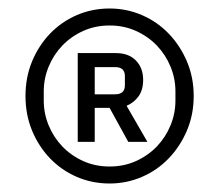

<svg xmlns="http://www.w3.org/2000/svg" viewBox="-20 -730 516 452"><path d="M238 -298Q197 -298 161 -313.5Q125 -329 98 -357Q71 -385 55.5 -422.5Q40 -460 40 -504Q40 -548 55.5 -585.5Q71 -623 98 -651Q125 -679 161 -694.5Q197 -710 238 -710Q278 -710 314 -694.5Q350 -679 377 -651Q404 -623 420 -585.5Q436 -548 436 -504Q436 -460 420 -422.5Q404 -385 377 -357Q350 -329 314 -313.5Q278 -298 238 -298ZM238 -338Q272 -338 300.5 -351Q329 -364 349.5 -385.5Q370 -407 381.5 -435Q393 -463 393 -493V-515Q393 -545 381.5 -573Q370 -601 349.5 -622.5Q329 -644 300.5 -657Q272 -670 238 -670Q204 -670 175.5 -657Q147 -644 126.5 -622.5Q106 -601 94.5 -573Q83 -545 83 -515V-493Q83 -463 94.5 -435Q106 -407 126.5 -385.5Q147 -364 175.5 -351Q204 -338 238 -338ZM203 -396H163V-605H253Q283 -605 300 -587.5Q317 -570 317 -542Q317 -518 306 -503Q295 -488 278 -481L327 -396H282L238 -476H203ZM251 -508Q274 -508 274 -529V-551Q274 -572 251 -572H203V-508Z"/></svg>

Font: IBM Plex Sans KR
Style: Regular
Weight: 400
Designer: Mike Abbink; Paul van der Laan; Pieter van Rosmalen; Wujin Sim; Chorong Kim; Dohee Lee;
Foundry: Sandoll Inc.
Version: Version 1.000